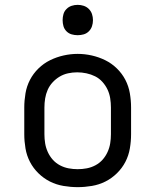

<svg xmlns="http://www.w3.org/2000/svg" viewBox="-20 -763 640 791"><path d="M300 8Q271 8 241.5 3Q212 -2 186 -15Q160 -28 138.5 -49Q117 -70 103.5 -96Q90 -122 85 -151.5Q80 -181 80 -210V-320Q80 -349 85 -378.5Q90 -408 103.5 -434Q117 -460 138.5 -481Q160 -502 186.5 -515Q213 -528 242 -534.5Q271 -541 300 -541Q329 -541 358 -534.5Q387 -528 413.5 -515Q440 -502 461.5 -481Q483 -460 496.5 -434Q510 -408 515 -378.5Q520 -349 520 -320V-210Q520 -181 515 -151.5Q510 -122 496.5 -96Q483 -70 461.5 -49Q440 -28 414 -15Q388 -2 358.5 3Q329 8 300 8ZM300 -66Q319 -66 337.5 -69.5Q356 -73 373 -82Q390 -91 402.5 -105Q415 -119 423 -136.5Q431 -154 434 -172.5Q437 -191 437 -210V-320Q437 -339 434 -358Q431 -377 423 -394Q415 -411 402 -425.5Q389 -440 372 -448.5Q355 -457 336 -461Q317 -465 298 -465Q279 -465 260.5 -461Q242 -457 226 -447.5Q210 -438 197 -424Q184 -410 176.5 -393Q169 -376 166 -357.5Q163 -339 163 -320V-210Q163 -191 166 -172.5Q169 -154 177 -136.5Q185 -119 197.5 -105Q210 -91 227 -82Q244 -73 262.5 -69.5Q281 -66 300 -66ZM300 -618Q287 -618 275 -621.5Q263 -625 254 -634Q245 -643 241.5 -655Q238 -667 238 -680Q238 -693 241.5 -705Q245 -717 254 -726Q263 -735 275 -739Q287 -743 300 -743Q313 -743 325 -739Q337 -735 346 -726Q355 -717 359 -705Q363 -693 363 -680Q363 -667 359 -655Q355 -643 346 -634Q337 -625 325 -621.5Q313 -618 300 -618Z"/></svg>

Font: Iosevka Mono
Style: Regular
Weight: 400
Designer: Belleve Invis
Foundry: Belleve Invis
Version: Version 11.1.1